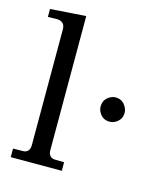

<svg xmlns="http://www.w3.org/2000/svg" viewBox="-110 -826 795 912"><g transform="rotate(15 287.0 -370.0)"><path d="M496 -343Q496 -309 466 -292Q452 -284 437 -284Q403 -284 386 -314Q378 -328 378 -343Q378 -379 410 -396Q422 -403 437 -403Q472 -403 489 -370Q496 -357 496 -343ZM279 0H28V-42L82 -43Q110 -48 110 -81V-650Q110 -688 72 -690L26 -689V-728L201 -740V-81Q201 -47 231 -43L279 -42Z"/></g></svg>

Font: cwTeXKai
Style: Medium
Weight: 500
Version: Version 1.17